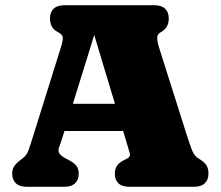

<svg xmlns="http://www.w3.org/2000/svg" viewBox="-20 -720 853 740"><path d="M190.5 -320H502.5V-215H190.5ZM283.5 -51Q283.5 -27.5 269.5 -13.8Q255.5 0 226 0H84.5Q55 0 41 -13.8Q27 -27.5 27 -51Q27 -66.5 33.8 -77.8Q40.5 -89 56 -101L67 -109.5Q76.5 -116.5 82.8 -126.2Q89 -136 100 -171L214.5 -537Q223 -563.5 222 -575.5Q221 -587.5 202 -597Q187 -605 179.8 -618Q172.5 -631 172.5 -649Q172.5 -672.5 186.5 -686.2Q200.5 -700 230 -700H573Q602.5 -700 616.5 -686.2Q630.5 -672.5 630.5 -649Q630.5 -629.5 622.2 -616.5Q614 -603.5 597.5 -594.5Q586.5 -588.5 586 -575.2Q585.5 -562 592 -540L697.5 -207Q712 -161.5 720.5 -140Q729 -118.5 745.5 -109Q767.5 -96 775.5 -83.2Q783.5 -70.5 783.5 -51Q783.5 -27.5 769.5 -13.8Q755.5 0 726 0H480Q450 0 436.2 -13.8Q422.5 -27.5 422.5 -51Q422.5 -69 430.8 -81Q439 -93 455.5 -101.5L471.5 -110Q483.5 -116.5 480.2 -129.2Q477 -142 468.5 -169L336 -609L350 -607L221.5 -193Q214 -169 208.5 -154.8Q203 -140.5 207.8 -130.5Q212.5 -120.5 234.5 -108.5L250.5 -100Q265.5 -92 274.5 -80.8Q283.5 -69.5 283.5 -51Z"/></svg>

Font: Fraunces SuperSoft Wonky
Style: Regular
Weight: 900
Version: Version 1.000;[b76b70a41]